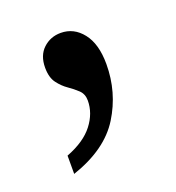

<svg xmlns="http://www.w3.org/2000/svg" viewBox="-66 -176 352 385"><g transform="rotate(-20 110.0 16.5)"><path d="M31 115Q70 100 88.5 76Q107 52 107 25Q107 11 98 2.5Q89 -6 78 -13.5Q67 -21 58 -33Q49 -45 49 -66Q49 -92 64.5 -106.5Q80 -121 102 -121Q130 -121 148.5 -97.5Q167 -74 167 -31Q167 29 136 79Q105 129 31 154Z"/></g></svg>

Font: Noto Serif Condensed
Style: Regular
Weight: 400
Width: 3
Designer: Monotype Design Team
Foundry: Monotype Imaging Inc.
Version: Version 2.013; ttfautohint (v1.8.4.7-5d5b)